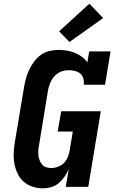

<svg xmlns="http://www.w3.org/2000/svg" viewBox="-20 -1014 640 1042"><path d="M213 8Q184 8 156.5 -1Q129 -10 108 -28.5Q87 -47 75 -73Q63 -99 58 -127Q53 -155 54.5 -185Q56 -215 61 -245L110 -538Q114 -563 120.5 -587Q127 -611 138 -634.5Q149 -658 164.5 -679Q180 -700 201 -715.5Q222 -731 247 -737Q272 -743 297 -743Q320 -743 342.5 -739.5Q365 -736 385.5 -727.5Q406 -719 424 -706Q442 -693 454 -675L464 -735H580L550 -554H434Q437 -571 432.5 -587.5Q428 -604 416.5 -614Q405 -624 388.5 -628.5Q372 -633 355 -633Q341 -633 326.5 -630Q312 -627 299 -619.5Q286 -612 275.5 -600.5Q265 -589 258 -575.5Q251 -562 246.5 -548Q242 -534 240 -520L192 -227Q189 -213 188 -198.5Q187 -184 188.5 -170.5Q190 -157 195 -144Q200 -131 208.5 -121Q217 -111 230.5 -106.5Q244 -102 258 -102Q276 -102 294.5 -109Q313 -116 326.5 -129.5Q340 -143 347.5 -161Q355 -179 358 -197L375 -300H293L312 -410H527L459 0H337L353 -97Q344 -75 330.5 -55.5Q317 -36 299 -20.5Q281 -5 258 1.5Q235 8 213 8ZM357 -786 301 -844 465 -994 540 -916Z"/></svg>

Font: Iosevka Etoile XBdObl
Style: Regular
Weight: 800
Italic angle: -9°
Designer: Belleve Invis
Foundry: Belleve Invis
Version: Version 15.5.2; ttfautohint (v1.8.4)